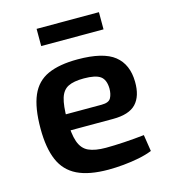

<svg xmlns="http://www.w3.org/2000/svg" viewBox="-105 -767 762 863"><g transform="rotate(-15 276.0 -335.5)"><path d="M287 -503Q406 -503 458 -461.5Q510 -420 511 -339Q512 -272 479.5 -237.5Q447 -203 372 -203H92V-278H339Q373 -278 382.5 -296Q392 -314 392 -340Q391 -381 368.5 -397Q346 -413 292 -413Q245 -413 219 -400Q193 -387 182.5 -353Q172 -319 172 -255Q172 -187 185 -150Q198 -113 228 -99.5Q258 -86 308 -86Q345 -86 393.5 -89Q442 -92 487 -97L499 -20Q472 -9 437 -2Q402 5 364.5 8.5Q327 12 294 12Q204 12 149.5 -14.5Q95 -41 70.5 -98Q46 -155 46 -245Q46 -342 70.5 -398.5Q95 -455 148.5 -479Q202 -503 287 -503ZM435 -683V-603H145V-683Z"/></g></svg>

Font: Exo 2 SemiBold
Style: Regular
Weight: 600
Designer: Natanael Gama
Foundry: Natanael Gama
Version: Version 2.010